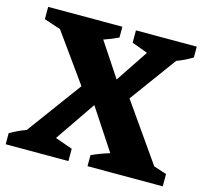

<svg xmlns="http://www.w3.org/2000/svg" viewBox="-97 -765 940 875"><g transform="rotate(15 373.5 -327.5)"><path d="M1 0V-52Q38 -74 77 -88L266 -345L104 -571L26 -597V-655H376V-604Q343 -588 307 -576L413 -416L515 -569L440 -597V-655H727V-604Q691 -582 653 -568L492 -348L681 -78L742 -58V0H387V-52Q428 -71 472 -84L345 -277L215 -87L297 -58V0Z"/></g></svg>

Font: Piazzolla
Style: Bold
Weight: 700
Designer: Juan Pablo del Peral
Foundry: Huerta Tipografica
Version: Version 1.330